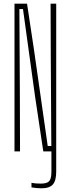

<svg xmlns="http://www.w3.org/2000/svg" viewBox="-20 -820 383 1040"><path d="M203.5 200Q192.5 200 176.5 198.5Q160.5 197 150.5 195V170.5Q161 172.5 173.5 173.5Q186 174.5 201.5 174.5Q234.5 174.5 246.5 161.2Q258.5 148 258.5 110V-11H284.5V110Q284.5 158 266.5 179Q248.5 200 203.5 200ZM58.5 0V-800H126.5L164.5 -547.5L238.5 -29H258L255 -519.5L254 -800H284.5V0H214.5L170 -297L104.5 -771H85L87.5 -326.5L88.5 0Z"/></svg>

Font: Big Shoulders Display ExtraLight
Style: Regular
Weight: 250
Designer: Patric King
Foundry: XO Type Co
Version: Version 2.002